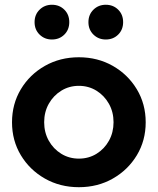

<svg xmlns="http://www.w3.org/2000/svg" viewBox="-20 -769 656 799"><path d="M308.2 10Q230 10 166.8 -25.9Q103.7 -61.8 66.8 -123Q30 -184.2 30 -260Q30 -336.2 66.7 -397.5Q103.4 -458.8 166.7 -494.8Q230 -530.7 308.1 -530.7Q386.5 -530.7 449.5 -494.8Q512.5 -458.8 549.4 -397.5Q586.3 -336.2 586.3 -260Q586.3 -184.2 549.5 -123Q512.6 -61.8 449.6 -25.9Q386.6 10 308.2 10ZM308.2 -108.9Q349.1 -108.9 381.8 -129.1Q414.5 -149.3 433.5 -183.6Q452.5 -217.9 452.5 -260.4Q452.5 -302.9 433.3 -337.1Q414.1 -371.3 381.4 -391.6Q348.6 -411.8 308.2 -411.8Q267.9 -411.8 235.1 -391.6Q202.2 -371.3 183 -337.1Q163.8 -302.9 163.8 -260.4Q163.8 -217.9 182.9 -183.6Q202.1 -149.3 234.9 -129.1Q267.8 -108.9 308.2 -108.9ZM196.1 -604.6Q165.7 -604.6 144.8 -625Q123.9 -645.4 123.9 -676.8Q123.9 -708.3 144.8 -728.8Q165.7 -749.2 196.1 -749.2Q227.1 -749.2 247.7 -728.8Q268.3 -708.4 268.3 -676.9Q268.3 -645.4 247.7 -625Q227.1 -604.6 196.1 -604.6ZM420.2 -604.6Q389.8 -604.6 368.9 -625Q348 -645.4 348 -676.8Q348 -708.3 368.9 -728.8Q389.8 -749.2 420.2 -749.2Q451.2 -749.2 471.8 -728.8Q492.4 -708.4 492.4 -676.9Q492.4 -645.4 471.8 -625Q451.2 -604.6 420.2 -604.6Z"/></svg>

Font: Red Hat Display VF
Style: Regular
Weight: 300
Designer: Pentagram, MCKL
Foundry: Pentagram, MCKL
Version: Version 1.023